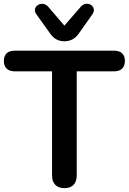

<svg xmlns="http://www.w3.org/2000/svg" viewBox="-23 -968 668 996"><path d="M311 -754C341 -754 366 -766 385 -793L457 -895C484 -934 428 -970 396 -933L311 -835L227 -933C195 -970 138 -933 165 -895L238 -793C257 -766 281 -754 311 -754ZM311 8C353 8 375 -16 375 -58V-598H570C605 -598 625 -618 625 -652C625 -686 605 -705 570 -705H52C17 -705 -3 -686 -3 -652C-3 -618 17 -598 52 -598H247V-58C247 -16 270 8 311 8Z"/></svg>

Font: Nunito
Style: Bold
Weight: 700
Designer: Vernon Adams
Foundry: Vernon Adams
Version: Version 3.602